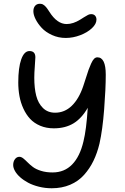

<svg xmlns="http://www.w3.org/2000/svg" viewBox="-20 -945 670 1031"><path d="M159.2 -884.8Q159.2 -902.8 168.5 -913.8Q177.7 -924.8 194.8 -924.8Q199.7 -924.8 204.3 -923.6Q209 -922.4 213.1 -919.4Q217.3 -916.5 220.2 -914.3Q223.1 -912.1 227.5 -906.7Q231.9 -901.4 233.6 -898.9Q235.4 -896.5 239.7 -889.9Q244.1 -883.3 245.1 -881.8Q286.6 -815.9 337.9 -815.9Q372.6 -815.9 411.1 -839.8Q417 -843.3 430.9 -852.3Q444.8 -861.3 453.1 -865.2Q461.4 -869.1 469.2 -869.1Q483.4 -869.1 490.7 -860.8Q498 -852.5 498 -839.8Q498 -816.4 473.6 -793.5Q449.2 -770.5 410.6 -755.9Q372.1 -741.2 333 -741.2Q293.9 -741.2 259.5 -756.8Q225.1 -772.5 204.1 -795.2Q183.1 -817.9 171.1 -841.8Q159.2 -865.7 159.2 -884.8ZM257.8 65.9Q222.2 65.9 189 57.6Q155.8 49.3 131.1 36.1Q106.4 22.9 88.1 6.6Q69.8 -9.8 60.3 -26.9Q50.8 -43.9 50.8 -59.1Q50.8 -77.6 60.3 -90.3Q69.8 -103 84 -103Q94.2 -103 105 -94.5Q115.7 -85.9 127.9 -73.5Q140.1 -61 156.5 -48.6Q172.9 -36.1 200.2 -27.6Q227.5 -19 262.2 -19Q325.7 -19 367.4 -61.8Q409.2 -104.5 428.2 -186Q443.8 -248 451.2 -366.2Q418.9 -309.6 374.8 -282.7Q330.6 -255.9 269 -255.9Q228.5 -255.9 195.8 -269.8Q163.1 -283.7 141.6 -306.9Q120.1 -330.1 105.5 -362.1Q90.8 -394 84.5 -429Q78.1 -463.9 78.1 -502Q78.1 -581.5 94 -626.2Q109.9 -670.9 138.2 -670.9Q169.9 -670.9 169.9 -637.2Q169.9 -627 167 -590.1Q164.1 -553.2 164.1 -527.8Q164.1 -471.2 174.6 -430.7Q185.1 -390.1 210.7 -365Q236.3 -339.8 275.9 -339.8Q327.1 -339.8 365.5 -377Q403.8 -414.1 426.8 -481.9Q432.1 -497.1 441.2 -526.1Q450.2 -555.2 455.6 -570.1Q460.9 -585 469 -603Q477.1 -621.1 485.1 -629.2Q493.2 -637.2 502.9 -637.2Q547.9 -637.2 547.9 -543.9Q547.9 -468.8 539.3 -358.2Q530.8 -247.6 514.2 -173.8Q502 -123 481.9 -81.5Q461.9 -40 431.4 -5.9Q400.9 28.3 356.7 47.1Q312.5 65.9 257.8 65.9Z"/></svg>

Font: Shantell Sans Irregular Bouncy
Style: Regular
Weight: 400
Designer: Stephen Nixon, Anya Danilova, Shantell Martin
Foundry: Arrow Type
Version: Version 1.006;[9816181b4]